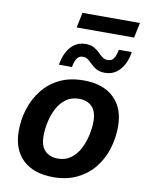

<svg xmlns="http://www.w3.org/2000/svg" viewBox="-100 -1005 832 1086"><g transform="rotate(10 315.5 -462.0)"><path d="M45 -214Q45 -281 64.5 -342Q84 -403 123 -452.5Q162 -502 220.5 -530.5Q279 -559 358 -559Q470 -559 532 -500Q594 -441 594 -335Q594 -270 575 -208Q556 -146 517 -97Q478 -48 419 -19Q360 10 282 10Q169 10 107 -49Q45 -108 45 -214ZM188 -210Q188 -154 215 -126Q242 -98 290 -98Q333 -98 364 -121Q395 -144 414 -180.5Q433 -217 442.5 -259.5Q452 -302 452 -340Q452 -396 425 -424Q398 -452 350 -452Q306 -452 275 -429Q244 -406 225 -369.5Q206 -333 197 -291Q188 -249 188 -210ZM204 -622Q209 -660 225.5 -692.5Q242 -725 269 -744.5Q296 -764 334 -764Q364 -764 384.5 -751.5Q405 -739 419 -724Q430 -713 442 -704.5Q454 -696 470 -696Q496 -696 507 -716Q518 -736 523 -764H597Q592 -726 575.5 -693.5Q559 -661 532 -641.5Q505 -622 467 -622Q437 -622 417 -633.5Q397 -645 383 -660Q371 -672 359 -681Q347 -690 331 -690Q306 -690 294.5 -670Q283 -650 279 -622ZM284 -934H614L596 -847H266Z"/></g></svg>

Font: Kufam SemiBold
Style: Italic
Weight: 600
Italic angle: -11°
Designer: Artur Schmal
Foundry: Original Type
Version: Version 1.301; ttfautohint (v1.8.3)